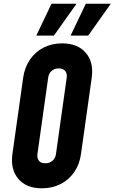

<svg xmlns="http://www.w3.org/2000/svg" viewBox="-20 -1000 618 1036"><path d="M206 16Q122 16 78.8 -35Q35.5 -86 47 -169L105 -581Q113 -636.5 141.5 -678.2Q170 -720 214.8 -743Q259.5 -766 315 -766Q399 -766 442.8 -715.2Q486.5 -664.5 475 -581L417 -169Q409.5 -113.5 380.8 -71.8Q352 -30 307.2 -7Q262.5 16 206 16ZM224.5 -119Q248 -119 263.5 -132.8Q279 -146.5 282 -169L340 -581Q343 -603.5 331.8 -617.2Q320.5 -631 297 -631Q273.5 -631 258.2 -617.2Q243 -603.5 240 -581L182 -169Q179 -146.5 189.8 -132.8Q200.5 -119 224.5 -119ZM176 -808 258 -980H393L271 -808ZM361 -808 443 -980H578L456 -808Z"/></svg>

Font: Mohave Light
Style: Bold Italic
Weight: 700
Italic angle: -8°
Version: Version 2.003